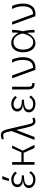

<svg xmlns="http://www.w3.org/2000/svg" viewBox="1718 -2509 811 4287"><g transform="rotate(-90 2123.5 -365.5)"><path d="M444 -82Q407 -33 365.5 -6.5Q324 20 257 20Q201 20 158.5 1Q116 -18 92.5 -51Q69 -84 69 -126Q69 -166 89 -194.5Q109 -223 150.5 -239.5Q192 -256 254 -260Q192 -261 155.5 -278.5Q119 -296 103.5 -325Q88 -354 88 -388Q88 -422 107 -452Q126 -482 163.5 -501Q201 -520 255 -520Q311 -520 354.5 -497Q398 -474 436 -430L400 -394Q372 -431 331.5 -450Q291 -469 250 -469Q207 -469 177.5 -446.5Q148 -424 148 -382Q148 -331 196 -307Q244 -283 351 -283V-236Q272 -236 223 -224.5Q174 -213 151.5 -189Q129 -165 129 -128Q129 -80 164.5 -55Q200 -30 258 -30Q307 -30 342.5 -50Q378 -70 408 -118ZM266 -720H336L276 -569H226Z M589 -500H649V0H589ZM593 -293H865L957 -500H1019L903 -263L1033 0H962L854 -243H600Z M1349 -534 1371 -424 1208 0H1144ZM1643 -2Q1613 11 1595 15.5Q1577 20 1561 20Q1537 20 1517 11.5Q1497 3 1479.5 -19Q1462 -41 1447 -81Q1432 -121 1417 -184L1335 -540Q1325 -584 1316.5 -620Q1308 -656 1293 -678Q1278 -700 1248 -700Q1235 -700 1211.5 -696Q1188 -692 1169 -686L1152 -728Q1189 -742 1210 -746.5Q1231 -751 1253 -751Q1287 -751 1310.5 -737.5Q1334 -724 1353 -685Q1372 -646 1390 -568L1492 -127Q1502 -84 1513.5 -64Q1525 -44 1537 -38.5Q1549 -33 1560 -33Q1592 -33 1627 -48Z M2133 -82Q2096 -33 2054.5 -6.5Q2013 20 1946 20Q1890 20 1847.5 1Q1805 -18 1781.5 -51Q1758 -84 1758 -126Q1758 -166 1778 -194.5Q1798 -223 1839.5 -239.5Q1881 -256 1943 -260Q1881 -261 1844.5 -278.5Q1808 -296 1792.5 -325Q1777 -354 1777 -388Q1777 -422 1796 -452Q1815 -482 1852.5 -501Q1890 -520 1944 -520Q2000 -520 2043.5 -497Q2087 -474 2125 -430L2089 -394Q2061 -431 2020.5 -450Q1980 -469 1939 -469Q1896 -469 1866.5 -446.5Q1837 -424 1837 -382Q1837 -331 1885 -307Q1933 -283 2040 -283V-236Q1961 -236 1912 -224.5Q1863 -213 1840.5 -189Q1818 -165 1818 -128Q1818 -80 1853.5 -55Q1889 -30 1947 -30Q1996 -30 2031.5 -50Q2067 -70 2097 -118Z M2386 0Q2323 0 2296.5 -37Q2270 -74 2270 -153V-500H2330V-127Q2330 -81 2348 -65.5Q2366 -50 2412 -50V0Z M2708 19 2519 -500H2583L2753 -32Q2839 -32 2884 -88Q2929 -144 2929 -265Q2929 -330 2915 -384.5Q2901 -439 2869 -500H2936Q2951 -474 2963 -435.5Q2975 -397 2982.5 -351Q2990 -305 2990 -258Q2990 -173 2963.5 -110.5Q2937 -48 2887.5 -14.5Q2838 19 2769 19Z M3302 20Q3243 20 3197 -14.5Q3151 -49 3125.5 -111Q3100 -173 3100 -255Q3100 -339 3127 -398Q3154 -457 3201.5 -488.5Q3249 -520 3311 -520Q3400 -520 3463 -458Q3526 -396 3561 -288Q3580 -228 3590 -155Q3600 -82 3600 0H3541Q3541 -43 3539 -98Q3537 -153 3529.5 -210.5Q3522 -268 3505 -319Q3490 -362 3467 -396Q3444 -430 3409.5 -450Q3375 -470 3327 -470Q3249 -470 3204.5 -414.5Q3160 -359 3160 -256Q3160 -151 3205.5 -90.5Q3251 -30 3324 -30Q3383 -30 3423 -67Q3463 -104 3487.5 -163Q3512 -222 3524 -289Q3535 -345 3538 -400Q3541 -455 3540 -500H3600Q3600 -432 3591 -369Q3582 -306 3565 -250Q3541 -170 3502 -109Q3463 -48 3412 -14Q3361 20 3302 20Z M3905 19 3716 -500H3780L3950 -32Q4036 -32 4081 -88Q4126 -144 4126 -265Q4126 -330 4112 -384.5Q4098 -439 4066 -500H4133Q4148 -474 4160 -435.5Q4172 -397 4179.5 -351Q4187 -305 4187 -258Q4187 -173 4160.5 -110.5Q4134 -48 4084.5 -14.5Q4035 19 3966 19Z"/></g></svg>

Font: Moderustic Light
Style: Regular
Weight: 300
Designer: Tural Alisoy
Foundry: TAFT Foundry
Version: Version 2.120